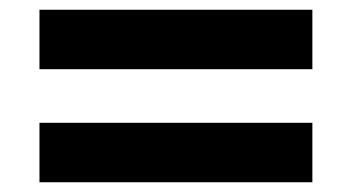

<svg xmlns="http://www.w3.org/2000/svg" viewBox="-20 -503 722 394"><path d="M621 -483V-361H61V-483ZM621 -251V-129H61V-251Z"/></svg>

Font: Georama ExtraExtended SemiBold
Style: Regular
Weight: 600
Width: 8
Designer: Jean-Baptiste Levee
Foundry: Production Type
Version: Version 1.000